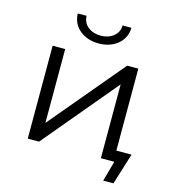

<svg xmlns="http://www.w3.org/2000/svg" viewBox="-122 -834 952 1050"><g transform="rotate(15 354.0 -308.5)"><path d="M188 -732H238Q239 -693 268 -670Q297 -647 340 -647Q383 -647 412 -670Q441 -693 442 -732H492Q490 -673 447 -638Q404 -603 340 -603Q276 -603 233 -638Q190 -673 188 -732ZM672 -62 617 115H559L591 0H515V-418L165 0H101V-526H172V-108L523 -526H586V-62Z"/></g></svg>

Font: Montserrat-Regular
Style: Regular
Weight: 400
Version: Version 7.200